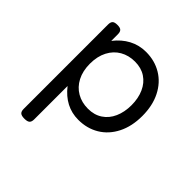

<svg xmlns="http://www.w3.org/2000/svg" viewBox="-172 -606 945 945"><g transform="rotate(45 300.0 -134.0)"><path d="M531.7 -225.6Q531.7 -153.3 504.6 -99.9Q477.5 -46.4 429.9 -17.8Q382.3 10.7 321.8 10.7Q230 10.7 167 -69.8V162.6Q167 179.7 158.9 187Q150.9 194.3 130.9 194.3H129.9Q109.9 194.3 101.8 187Q93.8 179.7 93.8 162.6V-424.3Q93.8 -441.4 101.1 -448.7Q108.4 -456.1 127.4 -456.1H128.4Q147.5 -456.1 154.8 -448.7Q162.1 -441.4 162.1 -424.3V-378.9Q192.9 -418.9 233.4 -440.4Q273.9 -461.9 321.8 -461.9Q382.3 -461.9 429.9 -433.3Q477.5 -404.8 504.6 -351.3Q531.7 -297.9 531.7 -225.6ZM167 -225.6Q167 -174.8 186.3 -137.7Q205.6 -100.6 239.5 -81.1Q273.4 -61.5 316.9 -61.5Q360.4 -61.5 391.8 -82.3Q423.3 -103 439.9 -140.4Q456.5 -177.7 456.5 -225.6Q456.5 -273.4 439.9 -310.8Q423.3 -348.1 391.8 -368.9Q360.4 -389.6 316.9 -389.6Q273.4 -389.6 239.5 -370.1Q205.6 -350.6 186.3 -313.5Q167 -276.4 167 -225.6Z"/></g></svg>

Font: Courier Prime Sans
Style: Regular
Weight: 400
Designer: Alan Dague-Greene
Foundry: Quote-Unquote Apps
Version: Version 3.020